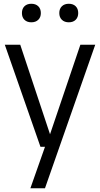

<svg xmlns="http://www.w3.org/2000/svg" viewBox="-20 -780 532 1020"><path d="M141.5 220 219 0 242 -55.5 407 -542.5H486L219 220ZM195 0 5.5 -542.5H87.5L268 0ZM345.5 -661.5Q322.5 -661.5 308.8 -674.8Q295 -688 295 -710.5Q295 -733.5 308.8 -746.8Q322.5 -760 345.5 -760Q368.5 -760 382 -746.8Q395.5 -733.5 395.5 -710.5Q395.5 -688 382 -674.8Q368.5 -661.5 345.5 -661.5ZM146.5 -661.5Q123.5 -661.5 110 -674.8Q96.5 -688 96.5 -710.5Q96.5 -733.5 110 -746.8Q123.5 -760 146.5 -760Q169.5 -760 183.2 -746.8Q197 -733.5 197 -710.5Q197 -688 183.2 -674.8Q169.5 -661.5 146.5 -661.5Z"/></svg>

Font: Encode Sans SemiCondensed
Style: Regular
Weight: 400
Width: 4
Designer: Multiple Designers
Foundry: Impallari Type
Version: Version 3.002